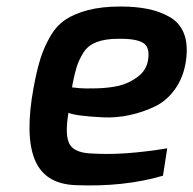

<svg xmlns="http://www.w3.org/2000/svg" viewBox="-20 -561 593 589"><path d="M201 -293Q210 -292 224.5 -290.5Q239 -289 277 -290Q315 -291 345 -298Q375 -305 402 -325Q429 -345 434 -376Q441 -416 419 -429.5Q397 -443 342 -442Q302 -442 275.5 -431.5Q249 -421 235.5 -399Q222 -377 215.5 -356.5Q209 -336 203 -305Q202 -297 201 -293ZM83 -292Q93 -346 104 -381Q115 -416 134 -449Q153 -482 180.5 -500.5Q208 -519 250 -530Q292 -541 350 -541Q397 -541 433.5 -533.5Q470 -526 499.5 -509.5Q529 -493 542.5 -462.5Q556 -432 552 -388Q547 -333 521 -293.5Q495 -254 457.5 -235.5Q420 -217 378 -208Q336 -199 296 -201Q256 -203 228.5 -206.5Q201 -210 190 -215Q178 -143 194.5 -117Q211 -91 265 -90Q359 -84 493 -106L480 -22Q361 13 213 7Q118 4 87 -70.5Q56 -145 83 -292Z"/></svg>

Font: Exo
Style: Demi Bold Italic
Weight: 600
Designer: Natanael Gama
Version: Version 1